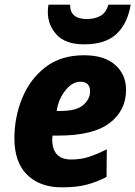

<svg xmlns="http://www.w3.org/2000/svg" viewBox="-20 -797 583 827"><path d="M247 10Q309 10 353 -1.5Q397 -13 439 -35L440 -154Q396 -132 362 -121Q328 -110 287 -110Q205 -110 205 -197Q205 -207 206 -213H231Q381 -213 452 -267Q523 -321 523 -410Q523 -476 476 -517.5Q429 -559 342 -559Q242 -559 175.5 -507.5Q109 -456 75.5 -374Q42 -292 42 -201Q42 -98 97 -44Q152 10 247 10ZM224 -319Q232 -371 262 -408Q292 -445 326 -445Q368 -445 368 -403Q368 -371 339 -345Q310 -319 240 -319ZM343 -606Q433 -606 481 -650Q529 -694 543 -777H447Q436 -741 411.5 -728Q387 -715 354 -715Q281 -715 282 -777H189Q186 -765 186 -745Q186 -689 224 -647.5Q262 -606 343 -606Z"/></svg>

Font: Noto Sans Display Extra
Style: Italic
Weight: 800
Italic angle: -12°
Designer: Monotype Design Team
Foundry: Monotype Imaging Inc.
Version: Version 1.900